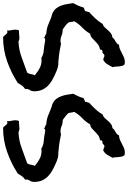

<svg xmlns="http://www.w3.org/2000/svg" viewBox="150 -928 819 1229"><g transform="rotate(90 559.5 -313.5)"><path d="M529.3 -123Q529.3 -106.4 521 -94.2Q512.7 -82 514.6 -64.5Q501 -56.6 492.2 -43.9Q483.4 -31.2 475.6 -17.6Q411.1 24.4 337.4 50.3Q263.7 76.2 185.5 76.2Q180.7 76.2 176.8 71.8Q172.9 67.4 168.9 62.5Q165 57.6 160.6 53.2Q156.2 48.8 150.4 48.8Q143.6 48.8 139.6 51.8Q139.6 49.8 140.1 48.3Q140.6 46.9 140.6 44.9Q140.6 33.2 137.7 21Q134.8 8.8 134.8 -2.9Q134.8 -16.6 139.6 -25.4H151.4Q161.1 -25.4 170.4 -26.9Q179.7 -28.3 190.4 -28.3Q201.2 -28.3 210 -22.5Q263.7 -24.4 312 -42.5Q360.4 -60.5 410.2 -78.1Q418 -88.9 419.4 -102.1Q420.9 -115.2 426.8 -127Q401.4 -148.4 375.5 -160.6Q349.6 -172.9 315.4 -168.9Q294.9 -181.6 272 -183.6Q249 -185.5 225.6 -189.5Q219.7 -190.4 213.4 -191.9Q207 -193.4 200.2 -193.4Q195.3 -193.4 190.9 -190.9Q186.5 -188.5 188.5 -183.6Q183.6 -191.4 175.3 -192.9Q167 -194.3 161.1 -200.2Q129.9 -202.1 106.4 -211.4Q83 -220.7 54.7 -232.4Q46.9 -235.4 39.6 -236.8Q32.2 -238.3 25.4 -242.2Q7.8 -251 -2.9 -265.6Q-13.7 -280.3 -20 -298.3Q-26.4 -316.4 -29.3 -335.9Q-32.2 -355.5 -35.2 -372.1Q-26.4 -387.7 -19 -404.3Q-11.7 -420.9 -6.8 -439.5Q-1 -442.4 4.9 -444.3Q10.7 -446.3 17.6 -449.2Q16.6 -451.2 16.6 -454.1Q16.6 -459 20 -463.9Q23.4 -468.8 21.5 -473.6Q43 -493.2 63 -514.2Q83 -535.2 97.7 -560.5Q112.3 -565.4 121.1 -575.2Q129.9 -585 138.7 -595.2Q147.5 -605.5 158.2 -613.8Q168.9 -622.1 185.5 -624Q189.5 -630.9 196.3 -635.3Q203.1 -639.6 210 -643.6Q216.8 -647.5 222.7 -652.3Q228.5 -657.2 231.4 -666Q247.1 -666 260.3 -671.9Q273.4 -677.7 286.1 -684.6Q298.8 -691.4 312 -697.3Q325.2 -703.1 340.8 -703.1Q344.7 -703.1 348.6 -702.6Q352.5 -702.1 357.4 -701.2Q364.3 -694.3 366.7 -685.1Q369.1 -675.8 370.1 -665Q371.1 -654.3 371.6 -643.6Q372.1 -632.8 375 -624Q366.2 -607.4 356 -590.8Q345.7 -574.2 329.1 -565.4H327.1Q320.3 -564.5 314.5 -568.4Q308.6 -572.3 300.8 -572.3Q295.9 -572.3 293 -569.3L288.1 -564.5Q286.1 -562.5 282.7 -560.5Q279.3 -558.6 273.4 -560.5Q259.8 -555.7 262.7 -543.9Q244.1 -542 231.4 -532.7Q218.8 -523.4 208 -512.2Q197.3 -501 186.5 -491.7Q175.8 -482.4 161.1 -481.4Q144.5 -452.1 120.6 -429.7Q96.7 -407.2 81.1 -378.9Q84 -371.1 85 -362.3Q85.9 -353.5 87.9 -343.8Q96.7 -332 108.9 -323.2Q121.1 -314.5 132.8 -305.7H135.7Q155.3 -305.7 171.9 -298.3Q188.5 -291 207 -291Q216.8 -291 223.6 -294.9Q249 -289.1 273.9 -285.2Q298.8 -281.2 324.2 -279.3Q336.9 -277.3 350.1 -277.3Q363.3 -277.3 375 -274.4Q385.7 -271.5 396.5 -267.1Q407.2 -262.7 418 -257.8Q440.4 -248 460.4 -236.3Q480.5 -224.6 496.1 -208.5Q511.7 -192.4 520.5 -171.4Q529.3 -150.4 529.3 -123ZM1109.4 -123Q1109.4 -106.4 1101.1 -94.2Q1092.8 -82 1094.7 -64.5Q1081.1 -56.6 1072.3 -43.9Q1063.5 -31.2 1055.7 -17.6Q991.2 24.4 917.5 50.3Q843.8 76.2 765.6 76.2Q760.7 76.2 756.8 71.8Q752.9 67.4 749 62.5Q745.1 57.6 740.7 53.2Q736.3 48.8 730.5 48.8Q723.6 48.8 719.7 51.8Q719.7 49.8 720.2 48.3Q720.7 46.9 720.7 44.9Q720.7 33.2 717.8 21Q714.8 8.8 714.8 -2.9Q714.8 -16.6 719.7 -25.4H731.4Q741.2 -25.4 750.5 -26.9Q759.8 -28.3 770.5 -28.3Q781.2 -28.3 790 -22.5Q843.8 -24.4 892.1 -42.5Q940.4 -60.5 990.2 -78.1Q998 -88.9 999.5 -102.1Q1001 -115.2 1006.8 -127Q981.4 -148.4 955.6 -160.6Q929.7 -172.9 895.5 -168.9Q875 -181.6 852.1 -183.6Q829.1 -185.5 805.7 -189.5Q799.8 -190.4 793.5 -191.9Q787.1 -193.4 780.3 -193.4Q775.4 -193.4 771 -190.9Q766.6 -188.5 768.6 -183.6Q763.7 -191.4 755.4 -192.9Q747.1 -194.3 741.2 -200.2Q710 -202.1 686.5 -211.4Q663.1 -220.7 634.8 -232.4Q627 -235.4 619.6 -236.8Q612.3 -238.3 605.5 -242.2Q587.9 -251 577.1 -265.6Q566.4 -280.3 560.1 -298.3Q553.7 -316.4 550.8 -335.9Q547.9 -355.5 544.9 -372.1Q553.7 -387.7 561 -404.3Q568.4 -420.9 573.2 -439.5Q579.1 -442.4 585 -444.3Q590.8 -446.3 597.7 -449.2Q596.7 -451.2 596.7 -454.1Q596.7 -459 600.1 -463.9Q603.5 -468.8 601.6 -473.6Q623 -493.2 643.1 -514.2Q663.1 -535.2 677.7 -560.5Q692.4 -565.4 701.2 -575.2Q710 -585 718.8 -595.2Q727.5 -605.5 738.3 -613.8Q749 -622.1 765.6 -624Q769.5 -630.9 776.4 -635.3Q783.2 -639.6 790 -643.6Q796.9 -647.5 802.7 -652.3Q808.6 -657.2 811.5 -666Q827.1 -666 840.3 -671.9Q853.5 -677.7 866.2 -684.6Q878.9 -691.4 892.1 -697.3Q905.3 -703.1 920.9 -703.1Q924.8 -703.1 928.7 -702.6Q932.6 -702.1 937.5 -701.2Q944.3 -694.3 946.8 -685.1Q949.2 -675.8 950.2 -665Q951.2 -654.3 951.7 -643.6Q952.1 -632.8 955.1 -624Q946.3 -607.4 936 -590.8Q925.8 -574.2 909.2 -565.4H907.2Q900.4 -564.5 894.5 -568.4Q888.7 -572.3 880.9 -572.3Q876 -572.3 873 -569.3L868.2 -564.5Q866.2 -562.5 862.8 -560.5Q859.4 -558.6 853.5 -560.5Q839.8 -555.7 842.8 -543.9Q824.2 -542 811.5 -532.7Q798.8 -523.4 788.1 -512.2Q777.3 -501 766.6 -491.7Q755.9 -482.4 741.2 -481.4Q724.6 -452.1 700.7 -429.7Q676.8 -407.2 661.1 -378.9Q664.1 -371.1 665 -362.3Q666 -353.5 668 -343.8Q676.8 -332 689 -323.2Q701.2 -314.5 712.9 -305.7H715.8Q735.4 -305.7 752 -298.3Q768.6 -291 787.1 -291Q796.9 -291 803.7 -294.9Q829.1 -289.1 854 -285.2Q878.9 -281.2 904.3 -279.3Q917 -277.3 930.2 -277.3Q943.4 -277.3 955.1 -274.4Q965.8 -271.5 976.6 -267.1Q987.3 -262.7 998 -257.8Q1020.5 -248 1040.5 -236.3Q1060.5 -224.6 1076.2 -208.5Q1091.8 -192.4 1100.6 -171.4Q1109.4 -150.4 1109.4 -123Z"/></g></svg>

Font: Rock Salt
Style: Regular
Weight: 400
Version: Version 1.001